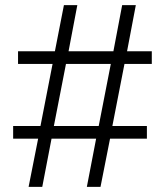

<svg xmlns="http://www.w3.org/2000/svg" viewBox="-20 -725 640 745"><path d="M91 0 128 -187H31V-236H137L184 -477H50V-526H193L228 -705H280L246 -526H420L454 -705H507L473 -526H569V-477H463L416 -236H550V-187H407L370 0H317L353 -187H180L144 0ZM189 -236H363L410 -477H236Z"/></svg>

Font: Nunito Sans 12pt Light
Style: Regular
Weight: 300
Designer: Vernon Adams
Foundry: Vernon Adams
Version: Version 3.101;gftools[0.9.27]